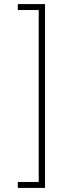

<svg xmlns="http://www.w3.org/2000/svg" viewBox="-20 -780 345 938"><path d="M67 -760H200V138H67V109H169V-731H67Z"/></svg>

Font: IBM Plex Sans ExtraLight
Style: Regular
Weight: 250
Designer: Mike Abbink, Paul van der Laan, Pieter van Rosmalen
Foundry: Bold Monday
Version: Version 3.201